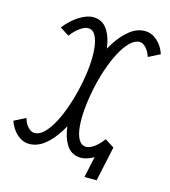

<svg xmlns="http://www.w3.org/2000/svg" viewBox="-185 -919 1010 1142"><g transform="rotate(15 319.5 -348.0)"><path d="M442 118 472 -22 563 -96 517 118ZM692 -705 621 -669Q610 -703 591 -723Q572 -743 552 -743Q522 -743 493 -714Q464 -685 438 -636Q412 -587 391.5 -526Q371 -465 357.5 -400Q344 -335 338.5 -274Q333 -213 337.5 -164.5Q342 -116 358.5 -87Q375 -58 405 -58Q427 -58 455 -78.5Q483 -99 506 -132L563 -96Q526 -47 478.5 -17Q431 13 391 13Q342 13 312.5 -21.5Q283 -56 271 -115Q259 -174 262.5 -247.5Q266 -321 282.5 -400Q299 -479 326.5 -552.5Q354 -626 391.5 -685Q429 -744 473 -779Q517 -814 566 -814Q607 -814 641.5 -784Q676 -754 692 -705ZM76 -705Q114 -754 161 -784Q208 -814 248 -814Q297 -814 326.5 -779Q356 -744 368 -685Q380 -626 376.5 -552.5Q373 -479 356.5 -400Q340 -321 312 -247.5Q284 -174 247 -115Q210 -56 166 -21.5Q122 13 73 13Q32 13 -2 -17Q-36 -47 -53 -96L18 -132Q27 -99 46.5 -78.5Q66 -58 87 -58Q117 -58 146 -87Q175 -116 200.5 -164.5Q226 -213 246.5 -274Q267 -335 281 -400Q295 -465 300.5 -526Q306 -587 301 -636Q296 -685 280 -714Q264 -743 234 -743Q214 -743 185.5 -723Q157 -703 132 -669Z"/></g></svg>

Font: Victor Mono
Style: Italic
Weight: 400
Italic angle: -12°
Monospace: yes
Designer: Rune Bjørnerås
Version: Version 1.561;gftools[0.9.30]